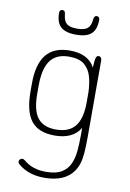

<svg xmlns="http://www.w3.org/2000/svg" viewBox="-87 -614 594 876"><g transform="rotate(10 210.5 -176.0)"><path d="M312 -46V-11Q312 26 309 60Q306 94 294 121Q282 148 256 164Q230 180 183 180Q120 180 80 145Q77 143 74 141.5Q71 140 68 140Q62 140 57.5 144.5Q53 149 53 155Q53 162 59 167Q106 208 181 208Q275 208 315 151Q326 135 332.5 115Q339 95 341.5 65Q344 35 344 -11V-364Q344 -372 340 -377Q336 -382 329 -382Q322 -382 318 -373Q314 -364 312 -326Q281 -384 196 -384Q123 -384 87 -340Q51 -296 51 -206V-170Q51 -76 85 -33Q119 10 194 10Q278 10 312 -46ZM312 -209V-165Q312 -89 283.5 -53.5Q255 -18 195 -18Q137 -18 110 -52.5Q83 -87 83 -163V-201Q83 -281 111 -318.5Q139 -356 197 -356Q245 -356 269 -335.5Q293 -315 302 -282Q311 -249 312 -209ZM275 -539Q272 -511 257.5 -499.5Q243 -488 210 -488Q177 -488 162.5 -499.5Q148 -511 145 -539Q144 -550 141 -555Q138 -560 130 -560Q124 -560 120.5 -556Q117 -552 117 -546Q117 -516 126.5 -497Q136 -478 157 -469Q178 -460 210 -460Q243 -460 263.5 -469Q284 -478 293.5 -497Q303 -516 303 -546Q303 -552 299.5 -556Q296 -560 290 -560Q276 -560 275 -539Z"/></g></svg>

Font: Beiruti ExtraLight
Style: Regular
Weight: 250
Designer: Arlette Boutros
Foundry: Boutros
Version: Version 1.41